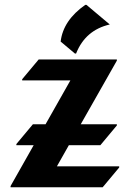

<svg xmlns="http://www.w3.org/2000/svg" viewBox="-20 -787 550 807"><path d="M338.4 -766.6Q338.4 -766.6 343.3 -766.6L441.4 -684.1Q338.9 -660.6 299.8 -562H294.9L234.9 -612.3Q245.6 -701.7 338.4 -766.6ZM24.4 0V-4.9L121.6 -176.8H48.8V-181.6L118.2 -264.6H171.4L275.9 -449.2H73.2V-454.1L142.6 -537.1H471.2V-532.2L319.3 -264.6H471.2V-259.8L401.9 -176.8H269.5L219.2 -87.9H481V-83L411.6 0Z"/></svg>

Font: Gothica
Style: Bold
Weight: 700
Designer: Wojciech Kalinowski "wmk69" (wmk69@o2.pl)
Foundry: Wojciech Kalinowski "wmk69" (wmk69@o2.pl)
Version: Version 2.1.0; 2021-05-14